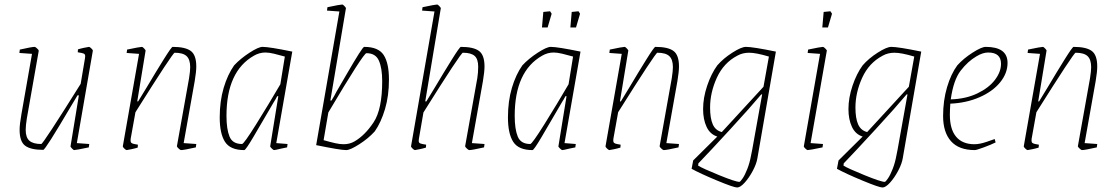

<svg xmlns="http://www.w3.org/2000/svg" viewBox="-20 -657 4955 852"><path d="M321 -22 376 -18 374 -3Q317 9 309 9Q306 9 299 1.5Q292 -6 293 -8L330 -234H324L294 -184Q181 8 172 8Q116 8 91.5 -10.5Q67 -29 67 -81Q67 -105 75 -150L122 -418L66 -422L68 -437Q121 -449 134 -449Q137 -449 144.5 -442Q152 -435 152 -432L99 -131Q94 -99 94 -81Q94 -47 110.5 -32.5Q127 -18 163 -18Q171 -18 338 -285L357 -398Q358 -402 358 -408Q358 -416 352 -419Q346 -422 325 -425L326 -438Q339 -442 353.5 -445Q368 -448 375 -449Q378 -449 385 -442.5Q392 -436 392 -432Z M795 -22 851 -18 849 -3Q796 9 783 9Q780 9 772.5 2Q765 -5 765 -8L819 -310Q824 -342 824 -359Q824 -393 808 -408Q792 -423 755 -423Q747 -423 581 -159L560 -42Q558 -27 563 -23Q568 -19 578 -17.5Q588 -16 592 -15L591 -2Q578 2 563.5 5Q549 8 542 9Q539 9 532 2.5Q525 -4 525 -8L597 -418L542 -422L544 -437Q601 -449 610 -449Q613 -449 620 -441.5Q627 -434 626 -432L589 -207H593Q622 -255 632 -271Q670 -335 705.5 -392Q741 -449 746 -449Q802 -449 826.5 -431Q851 -413 851 -362Q851 -339 844 -297Z M1206 -22 1256 -18 1254 -3Q1247 -2 1239.5 0Q1232 2 1225 3Q1201 9 1196 9Q1193 9 1185.5 1.5Q1178 -6 1179 -8L1215 -230H1210Q1203 -216 1195 -204Q1138 -106 1104 -48.5Q1070 9 1064 9Q1002 9 978.5 -27.5Q955 -64 955 -136Q955 -208 972.5 -267Q990 -326 1019 -367Q1047 -397 1087 -423Q1127 -449 1145 -449Q1175 -449 1277 -428ZM1224 -283 1244 -406Q1219 -413 1196.5 -418.5Q1174 -424 1158 -424Q1131 -424 1107 -410Q985 -341 985 -143Q985 -84 998.5 -51Q1012 -18 1054 -18Q1062 -18 1117 -106Q1172 -194 1224 -283Z M1706 -304Q1706 -232 1688.5 -173Q1671 -114 1643 -74Q1615 -43 1574.5 -17Q1534 9 1516 9Q1490 9 1383 -13L1486 -606L1431 -610L1433 -625Q1490 -637 1499 -637Q1502 -637 1509 -629.5Q1516 -622 1515 -620L1446 -211H1451Q1458 -222 1463.5 -232Q1469 -242 1473 -250Q1486 -272 1519 -329Q1552 -386 1572 -417.5Q1592 -449 1596 -449Q1659 -449 1682.5 -413Q1706 -377 1706 -304ZM1676 -297Q1676 -354 1661.5 -387.5Q1647 -421 1606 -421Q1593 -421 1437 -158L1416 -35Q1448 -26 1468 -21.5Q1488 -17 1505 -17Q1532 -17 1554 -30Q1600 -57 1638 -114.5Q1676 -172 1676 -297Z M2074 -22 2130 -18 2128 -3Q2075 9 2062 9Q2059 9 2051.5 2Q2044 -5 2044 -8L2098 -310Q2102 -335 2102 -361Q2102 -395 2086 -409Q2070 -423 2034 -423Q2025 -423 1859 -158L1839 -42Q1838 -38 1838 -32Q1838 -24 1844 -21Q1850 -18 1871 -15L1870 -2Q1857 2 1842.5 5Q1828 8 1821 9Q1818 9 1811 2.5Q1804 -4 1804 -8L1908 -606L1853 -610L1855 -625Q1912 -637 1920 -637Q1923 -637 1930 -629.5Q1937 -622 1936 -620L1867 -207H1872Q1900 -254 1911 -271Q1949 -335 1984.5 -392Q2020 -449 2025 -449Q2081 -449 2105.5 -431Q2130 -413 2130 -362Q2130 -339 2123 -297Z M2485 -22 2535 -18 2533 -3Q2526 -2 2518.5 0Q2511 2 2504 3Q2480 9 2475 9Q2472 9 2464.5 1.5Q2457 -6 2458 -8L2494 -230H2489Q2482 -216 2474 -204Q2417 -106 2383 -48.5Q2349 9 2343 9Q2281 9 2257.5 -27.5Q2234 -64 2234 -136Q2234 -208 2251.5 -267Q2269 -326 2298 -367Q2326 -397 2366 -423Q2406 -449 2424 -449Q2454 -449 2556 -428ZM2503 -283 2523 -406Q2498 -413 2475.5 -418.5Q2453 -424 2437 -424Q2410 -424 2386 -410Q2264 -341 2264 -143Q2264 -84 2277.5 -51Q2291 -18 2333 -18Q2341 -18 2396 -106Q2451 -194 2503 -283ZM2391 -604 2421 -607 2428 -596 2410 -535H2385ZM2517 -604 2547 -607 2554 -596 2536 -535H2511Z M2937 -22 2993 -18 2991 -3Q2938 9 2925 9Q2922 9 2914.5 2Q2907 -5 2907 -8L2961 -310Q2966 -342 2966 -359Q2966 -393 2950 -408Q2934 -423 2897 -423Q2889 -423 2723 -159L2702 -42Q2700 -27 2705 -23Q2710 -19 2720 -17.5Q2730 -16 2734 -15L2733 -2Q2720 2 2705.5 5Q2691 8 2684 9Q2681 9 2674 2.5Q2667 -4 2667 -8L2739 -418L2684 -422L2686 -437Q2743 -449 2752 -449Q2755 -449 2762 -441.5Q2769 -434 2768 -432L2731 -207H2735Q2764 -255 2774 -271Q2812 -335 2847.5 -392Q2883 -449 2888 -449Q2944 -449 2968.5 -431Q2993 -413 2993 -362Q2993 -339 2986 -297Z M3423 -428 3341 45Q3337 70 3320.5 101Q3304 132 3284.5 153.5Q3265 175 3251 175Q3236 175 3161.5 144Q3087 113 3049 92L3056 55L3163 -51Q3131 -61 3115.5 -94Q3100 -127 3100 -173Q3100 -223 3118 -276.5Q3136 -330 3163 -367Q3190 -398 3230 -423.5Q3270 -449 3290 -449Q3321 -449 3423 -428ZM3183 -71 3368 -272 3392 -406Q3335 -423 3304 -423Q3275 -423 3252 -410Q3191 -378 3161 -312Q3131 -246 3131 -180Q3131 -132 3143 -105Q3155 -78 3183 -71ZM3318 7Q3335 -85 3362 -238H3358Q3312 -183 3221.5 -84.5Q3131 14 3079 68L3078 78Q3097 90 3170.5 120Q3244 150 3261 150Q3265 150 3275.5 134.5Q3286 119 3296.5 92Q3307 65 3313 32Z M3547 -8 3619 -418 3564 -422 3566 -437Q3623 -449 3632 -449Q3635 -449 3642.5 -441.5Q3650 -434 3649 -432L3577 -22L3632 -18L3630 -3Q3573 9 3564 9Q3561 9 3554 2.5Q3547 -4 3547 -8ZM3635 -604 3665 -607 3672 -596 3654 -535H3629Z M4068 -428 3986 45Q3982 70 3965.5 101Q3949 132 3929.5 153.5Q3910 175 3896 175Q3881 175 3806.5 144Q3732 113 3694 92L3701 55L3808 -51Q3776 -61 3760.5 -94Q3745 -127 3745 -173Q3745 -223 3763 -276.5Q3781 -330 3808 -367Q3835 -398 3875 -423.5Q3915 -449 3935 -449Q3966 -449 4068 -428ZM3828 -71 4013 -272 4037 -406Q3980 -423 3949 -423Q3920 -423 3897 -410Q3836 -378 3806 -312Q3776 -246 3776 -180Q3776 -132 3788 -105Q3800 -78 3828 -71ZM3963 7Q3980 -85 4007 -238H4003Q3957 -183 3866.5 -84.5Q3776 14 3724 68L3723 78Q3742 90 3815.5 120Q3889 150 3906 150Q3910 150 3920.5 134.5Q3931 119 3941.5 92Q3952 65 3958 32Z M4197 -197Q4195 -167 4195 -148Q4195 -83 4223 -50Q4251 -17 4304 -17Q4327 -17 4358 -27.5Q4389 -38 4394 -40L4398 -25Q4378 -15 4345.5 -3Q4313 9 4306 9Q4235 9 4200 -30.5Q4165 -70 4165 -142Q4165 -211 4182.5 -270Q4200 -329 4228 -367Q4256 -398 4296 -423.5Q4336 -449 4354 -449Q4451 -449 4451 -378Q4451 -332 4418 -291.5Q4385 -251 4326.5 -225.5Q4268 -200 4197 -197ZM4199 -216Q4266 -218 4317 -242.5Q4368 -267 4395 -302.5Q4422 -338 4422 -374Q4422 -424 4365 -424Q4341 -424 4313 -407Q4275 -385 4243 -343.5Q4211 -302 4199 -216Z M4793 -22 4849 -18 4847 -3Q4794 9 4781 9Q4778 9 4770.5 2Q4763 -5 4763 -8L4817 -310Q4822 -342 4822 -359Q4822 -393 4806 -408Q4790 -423 4753 -423Q4745 -423 4579 -159L4558 -42Q4556 -27 4561 -23Q4566 -19 4576 -17.5Q4586 -16 4590 -15L4589 -2Q4576 2 4561.5 5Q4547 8 4540 9Q4537 9 4530 2.5Q4523 -4 4523 -8L4595 -418L4540 -422L4542 -437Q4599 -449 4608 -449Q4611 -449 4618 -441.5Q4625 -434 4624 -432L4587 -207H4591Q4620 -255 4630 -271Q4668 -335 4703.5 -392Q4739 -449 4744 -449Q4800 -449 4824.5 -431Q4849 -413 4849 -362Q4849 -339 4842 -297Z"/></svg>

Font: Grenze Thin
Style: Italic
Weight: 250
Italic angle: -10°
Designer: Renata Polastri
Foundry: Omnibus-Type
Version: Version 1.002; ttfautohint (v1.8)